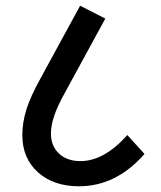

<svg xmlns="http://www.w3.org/2000/svg" viewBox="-20 -691 562 671"><path d="M58 -219Q58 -262 72 -307.5Q86 -353 121 -416L260 -671L348 -626L209 -371Q181 -321 169.5 -286.5Q158 -252 158 -224Q158 -181 186 -154.5Q214 -128 261 -128Q344 -128 425 -219L485 -153Q386 -40 256 -40Q167 -40 112.5 -89Q58 -138 58 -219Z"/></svg>

Font: Madhuban
Style: Regular
Weight: 400
Designer: jaikishan Patel
Foundry: MagicType
Version: Version 1.000